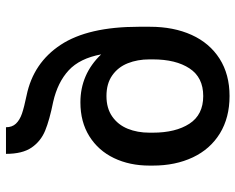

<svg xmlns="http://www.w3.org/2000/svg" viewBox="-94 -483 803 655"><g transform="rotate(90 307.5 -155.5)"><path d="M305.7 155.3Q194.3 132.3 132.8 38.8Q71.3 -54.7 71.3 -227.5V-265.6Q71.3 -346.2 99.1 -407.7Q127 -469.2 180.4 -503.2Q233.9 -537.1 307.6 -537.1Q381.3 -537.1 435.1 -504.2Q488.8 -471.2 516.8 -411.9Q544.9 -352.5 544.9 -275.4V-263.7Q544.9 -196.3 519.3 -142.8Q493.7 -89.4 444.8 -58.8Q396 -28.3 329.1 -28.3Q233.4 -28.3 165.5 -99.1Q179.2 -25.9 220 11.7Q260.7 49.3 327.1 64.5Q389.6 77.1 425.8 92Q461.9 106.9 483.4 138.2Q504.9 169.4 504.9 225.6H414.1Q414.1 204.6 401.9 191.7Q389.6 178.7 367.7 171.1Q345.7 163.6 305.7 155.3ZM432.6 -263.7V-275.4Q432.6 -353 402.1 -400.1Q371.6 -447.3 307.6 -447.3Q244.1 -447.3 213.4 -400.6Q182.6 -354 182.6 -275.4V-263.7Q182.6 -223.1 195.8 -189.9Q209 -156.7 237.1 -137Q265.1 -117.2 307.6 -117.2Q349.6 -117.2 377.7 -137Q405.8 -156.7 419.2 -189.7Q432.6 -222.7 432.6 -263.7Z"/></g></svg>

Font: Pretendard Std Medium
Style: Regular
Weight: 500
Designer: Base glyphs from Inter by Rasmus Andersson; Hangeul glyphs from Noto Sans CJK(Source Han Sans) by Jang Soo-young and Kan
Foundry: Kil Hyung-jin
Version: Version 1.309